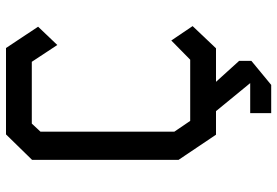

<svg xmlns="http://www.w3.org/2000/svg" viewBox="-162 -578 924 640"><g transform="rotate(-90 300.0 -258.0)"><path d="M172 -700H460L531 -593L470 -529L414 -614H208L181 -585V-139L217 -86H421L485 -149L533 -78L459 0H171L87 -125V-613ZM243 114H343L243 -8H340L417 77V118L337 184H243Z"/></g></svg>

Font: Kode Mono Medium
Style: Regular
Weight: 500
Monospace: yes
Designer: Isa Ozler
Foundry: Kadena LLC
Version: Version 1.206;gftools[0.9.28]